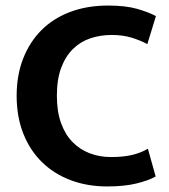

<svg xmlns="http://www.w3.org/2000/svg" viewBox="-20 -661 610 692"><path d="M380 -95Q426 -95 458 -103Q490 -111 513 -125L541 -25Q517 -11 473 0Q429 11 366 11Q295 11 235 -11.5Q175 -34 131.5 -76.5Q88 -119 64 -179.5Q40 -240 40 -316Q40 -390 63.5 -450Q87 -510 129.5 -552.5Q172 -595 233 -618Q294 -641 369 -641Q433 -641 474.5 -629Q516 -617 542 -603L511 -502Q485 -516 453.5 -525.5Q422 -535 383 -535Q342 -535 306 -523Q270 -511 243 -484.5Q216 -458 200.5 -416.5Q185 -375 185 -316Q185 -259 200 -217.5Q215 -176 241.5 -149Q268 -122 303.5 -108.5Q339 -95 380 -95Z"/></svg>

Font: Mukta
Style: Bold
Weight: 700
Designer: Girish Dalvi and Yashodeep Gholap
Foundry: Ek Type
Version: Version 2.538;PS 1.002;hotconv 16.6.51;makeotf.lib2.5.65220;